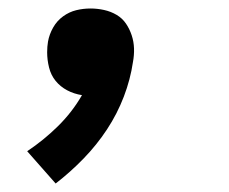

<svg xmlns="http://www.w3.org/2000/svg" viewBox="-20 -217 540 452"><path d="M111 215 44 139Q83 113 116.5 80Q150 47 173 7Q154 4 138 -4.5Q122 -13 111 -26.5Q100 -40 95.5 -58Q91 -76 91 -94Q91 -101 91.5 -107Q92 -113 93 -119Q96 -136 105 -152Q114 -168 128.5 -178.5Q143 -189 159.5 -193Q176 -197 193 -197Q209 -197 225 -193.5Q241 -190 254.5 -182Q268 -174 276.5 -161.5Q285 -149 290 -134Q295 -119 295.5 -103Q296 -87 293 -71Q287 -30 271.5 10.5Q256 51 232 87.5Q208 124 177 156Q146 188 111 215Z"/></svg>

Font: Iosevka Aile Extrabold
Style: Italic
Weight: 800
Italic angle: -9°
Designer: Belleve Invis
Foundry: Belleve Invis
Version: Version 31.1.0; ttfautohint (v1.8.4)